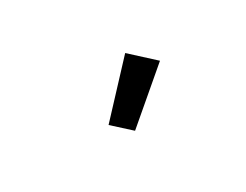

<svg xmlns="http://www.w3.org/2000/svg" viewBox="-37 -947 673 526"><g transform="rotate(-30 300.0 -684.0)"><path d="M281 -585 226 -635 364 -783 436 -717Z"/></g></svg>

Font: Iosevka Curly Medium Extended
Style: Regular
Weight: 500
Width: 7
Monospace: yes
Designer: Belleve Invis
Foundry: Belleve Invis
Version: Version 11.1.0; ttfautohint (v1.8.3)